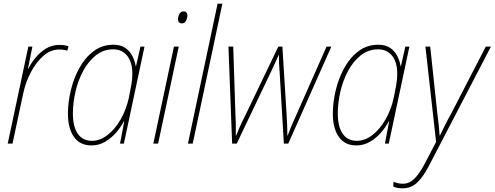

<svg xmlns="http://www.w3.org/2000/svg" viewBox="-20 -780 2687 1043"><path d="M22 0 134 -527H156L132 -407H134Q148 -436 172.5 -466Q197 -496 229.5 -516Q262 -536 302 -536Q330 -536 352 -529L346 -505Q338 -507 326.5 -509Q315 -511 302 -511Q255 -511 215.5 -476.5Q176 -442 147.5 -387.5Q119 -333 106 -272L48 0Z M477 10Q414 10 381.5 -36.5Q349 -83 349 -163Q349 -223 364.5 -288.5Q380 -354 411 -410.5Q442 -467 488.5 -502Q535 -537 596 -537Q636 -537 661 -519.5Q686 -502 699.5 -475Q713 -448 717 -421H719L743 -527H765L653 0H632L655 -121H653Q637 -90 611 -60Q585 -30 551 -10Q517 10 477 10ZM480 -15Q523 -15 564 -46.5Q605 -78 635.5 -131.5Q666 -185 680 -249Q688 -287 693.5 -319.5Q699 -352 699 -379Q699 -442 671 -477Q643 -512 595 -512Q542 -512 501 -479.5Q460 -447 432 -395Q404 -343 390 -282Q376 -221 376 -164Q376 -92 402.5 -53.5Q429 -15 480 -15Z M969 -653Q947 -653 947 -676Q947 -690 954.5 -704Q962 -718 977 -718Q998 -718 998 -695Q998 -681 990.5 -667Q983 -653 969 -653ZM813 0 925 -527H951L839 0Z M1001 0 1162 -760H1188L1027 0Z M1241 0 1221 -527H1247L1259 -156Q1261 -121 1261 -95Q1261 -69 1261 -44H1263Q1272 -67 1283.5 -93Q1295 -119 1315 -158L1492 -527H1514L1537 -156Q1539 -125 1540 -96.5Q1541 -68 1541 -44H1543Q1551 -67 1561.5 -92Q1572 -117 1589 -154L1754 -527H1780L1546 0H1522L1499 -389Q1497 -413 1496 -435Q1495 -457 1495 -482H1494Q1483 -457 1473 -435Q1463 -413 1452 -390L1266 0Z M1916 10Q1853 10 1820.5 -36.5Q1788 -83 1788 -163Q1788 -223 1803.5 -288.5Q1819 -354 1850 -410.5Q1881 -467 1927.5 -502Q1974 -537 2035 -537Q2075 -537 2100 -519.5Q2125 -502 2138.5 -475Q2152 -448 2156 -421H2158L2182 -527H2204L2092 0H2071L2094 -121H2092Q2076 -90 2050 -60Q2024 -30 1990 -10Q1956 10 1916 10ZM1919 -15Q1962 -15 2003 -46.5Q2044 -78 2074.5 -131.5Q2105 -185 2119 -249Q2127 -287 2132.5 -319.5Q2138 -352 2138 -379Q2138 -442 2110 -477Q2082 -512 2034 -512Q1981 -512 1940 -479.5Q1899 -447 1871 -395Q1843 -343 1829 -282Q1815 -221 1815 -164Q1815 -92 1841.5 -53.5Q1868 -15 1919 -15Z M2167 243Q2135 243 2116 233L2118 207Q2128 212 2140 215Q2152 218 2169 218Q2203 218 2230 192Q2257 166 2288 108L2349 -9L2291 -527H2317L2356 -161Q2361 -125 2364 -95.5Q2367 -66 2368 -44H2370Q2381 -66 2395.5 -96Q2410 -126 2429 -159L2619 -527H2647L2311 119Q2279 181 2246 212Q2213 243 2167 243Z"/></svg>

Font: Noto Sans SemiCondensed Thin
Style: Italic
Weight: 100
Width: 4
Italic angle: -12°
Designer: Monotype Design Team
Foundry: Monotype Imaging Inc.
Version: Version 2.013; ttfautohint (v1.8.4.7-5d5b)